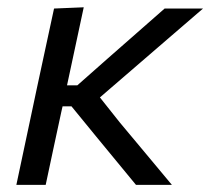

<svg xmlns="http://www.w3.org/2000/svg" viewBox="-20 -520 591 540"><path d="M26 0Q37.5 -55 48.5 -106Q59.5 -157 72.5 -219L83.5 -271Q97.5 -336 108.8 -388.5Q120 -441 132 -496L215.5 -499.5Q192.5 -392.5 168.5 -280H197.5L283.5 -356Q323.5 -391 363.5 -426.2Q403.5 -461.5 443 -496H551Q500.5 -452.5 449.8 -408.8Q399 -365 348 -321L261 -246L317 -175.5Q354 -131.5 390.5 -87.5Q427 -43.5 463.5 0H362.5Q334.5 -34 306.5 -68Q278.5 -102 250.5 -136L181 -221H156L152.5 -205.5Q140.5 -149.5 130 -101Q119.5 -52.5 108.5 0Z"/></svg>

Font: Commissioner
Style: Italic
Weight: 400
Italic angle: -12°
Designer: Kostas Bartsokas
Foundry: Kostas Bartsokas
Version: Version 1.000; ttfautohint (v1.8.3)